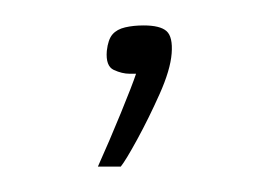

<svg xmlns="http://www.w3.org/2000/svg" viewBox="-20 -58 209 151"><path d="M57 73Q66 53 75 31Q84 9 87 0Q86 0 85 0Q84 0 82 0Q76 0 69.5 -3Q63 -6 64 -18Q65 -27 68.5 -31Q72 -35 78.5 -36.5Q85 -38 93 -38Q106 -38 111 -33.5Q116 -29 115 -16Q114 -3 105.5 16Q97 35 88 51.5Q79 68 75 73Z"/></svg>

Font: Genos Thin ExtraLight
Style: Italic
Weight: 250
Italic angle: -8°
Version: Version 1.010